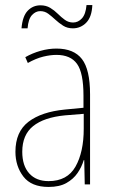

<svg xmlns="http://www.w3.org/2000/svg" viewBox="-20 -729 450 759"><path d="M203 -537Q272 -537 304 -495.5Q336 -454 336 -356V0H315L313 -96H311Q303 -69 286.5 -45Q270 -21 242.5 -5.5Q215 10 172 10Q104 10 72.5 -31Q41 -72 41 -129Q41 -208 92.5 -247.5Q144 -287 237 -296L310 -303V-351Q310 -441 284.5 -476.5Q259 -512 203 -512Q179 -512 150.5 -505Q122 -498 90 -480L80 -503Q108 -519 140 -528Q172 -537 203 -537ZM237 -273Q154 -265 111 -230.5Q68 -196 68 -129Q68 -74 95.5 -43.5Q123 -13 172 -13Q246 -13 278.5 -70.5Q311 -128 311 -220V-279ZM65 -617Q69 -665 89.5 -686.5Q110 -708 140 -708Q162 -708 178.5 -698Q195 -688 208.5 -674.5Q222 -661 236.5 -650.5Q251 -640 269 -640Q289 -640 304 -656.5Q319 -673 322 -709H345Q343 -662 321 -639.5Q299 -617 268 -617Q246 -617 229.5 -627.5Q213 -638 199 -651Q185 -664 171 -674.5Q157 -685 139 -685Q121 -685 106.5 -669.5Q92 -654 89 -617Z"/></svg>

Font: Noto Sans Georgian Condensed Thin
Style: Regular
Weight: 100
Width: 3
Designer: Monotype Design Team, Akaki Razmadze
Foundry: Google LLC
Version: Version 2.005; ttfautohint (v1.8.4.7-5d5b)